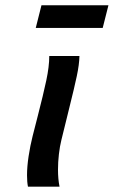

<svg xmlns="http://www.w3.org/2000/svg" viewBox="-20 -701 427 721"><path d="M240.7 -297.9 232.4 -264.2 210.4 -174.8Q204.6 -151.4 201.2 -122.1Q197.8 -92.8 197.8 -64Q197.8 -27.8 203.6 0H85Q81.5 -17.1 81.5 -43Q81.5 -75.2 87.4 -114.3Q93.3 -153.3 102.5 -189.9L121.6 -264.6Q142.6 -346.2 153.8 -398.7Q165 -451.2 165 -490.7H278.3Q277.8 -459.5 268.3 -414.8Q258.8 -370.1 240.7 -297.9ZM135.7 -681.2H387.2L365.7 -596.2H114.3Z"/></svg>

Font: Lesson One Medium
Style: Italic
Weight: 500
Italic angle: -14°
Designer: But Ko, Victor Gaultney, Annie Olsen, Julie Remington, Don Collingsworth, Eric Hays, Becca Hirsbrunner
Version: Version 1.100